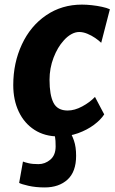

<svg xmlns="http://www.w3.org/2000/svg" viewBox="-20 -584 501 833"><path d="M235 8Q174 8 129.6 -20.6Q85.2 -49.2 61.4 -99.6Q37.5 -149.9 37.5 -214.9Q37.5 -311 75 -391.4Q112.3 -471.5 180.2 -517.7Q248.1 -564 335.5 -564Q355.2 -564 378.3 -561.5Q401.4 -559 422.4 -554.4Q443.5 -549.9 456.7 -543.8L419.1 -398.3Q408.8 -408.3 392.9 -419.3Q377 -430.2 358.7 -437.7Q340.4 -445.2 323.4 -445.2Q306.6 -445.2 289.1 -435.4Q271.6 -425.6 256.4 -408.2Q229.8 -379.2 212.3 -333.6Q194.9 -288 194.9 -237.7Q194.9 -171.9 212 -138.2Q229.2 -104.5 273.6 -104.5Q303.7 -104.5 336.6 -122.2Q369.4 -139.8 392.1 -163.5L432.1 -87.7Q416.7 -64 387.3 -42.1Q357.9 -20.3 318.7 -6.1Q279.6 8 235 8ZM173.8 229.2Q134.8 229.2 103.2 222Q71.6 214.7 63.1 209.5L79.6 116.9Q86.6 120 103.6 124Q120.5 128.1 146.9 128.1Q175.3 128.1 198.2 108.8Q221.1 89.6 221.4 51.9Q221.5 23.6 218.7 9.5Q215.8 -4.7 213.2 -15L237.9 -17L281.5 -15Q291.5 -0.7 300.9 26.2Q310.2 53.1 310.2 91.9Q310.2 161.2 272.9 195.2Q235.6 229.2 173.8 229.2Z"/></svg>

Font: Merriweather Sans Variable Regular
Style: Italic
Weight: 300
Italic angle: -8°
Designer: Eben Sorkin
Foundry: Eben Sorkin
Version: Version 2.001